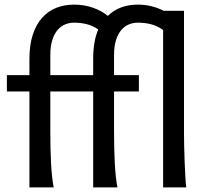

<svg xmlns="http://www.w3.org/2000/svg" viewBox="-20 -811 911 831"><path d="M383.3 -485.8V-556.6Q383.3 -632.8 405.3 -683.6Q380.9 -700.2 355.2 -706.5Q329.6 -712.9 300.3 -712.9Q281.2 -712.9 262.9 -705.8Q244.6 -698.7 230 -682.1Q215.3 -665.5 206.5 -638.4Q197.8 -611.3 197.8 -571.3V-485.8ZM776.4 -231.9Q776.4 -208.5 777.1 -176.8Q777.8 -145 779.1 -112.3Q780.3 -79.6 782 -49.8Q783.7 -20 786.1 0H686V-681.2Q660.6 -699.2 633.8 -706.1Q606.9 -712.9 576.2 -712.9Q557.1 -712.9 538.8 -705.8Q520.5 -698.7 505.9 -682.1Q491.2 -665.5 482.4 -638.4Q473.6 -611.3 473.6 -571.3V-485.8H581.1V-415H473.6V-241.7Q473.6 -206.1 474.4 -171.1Q475.1 -136.2 476.8 -104.5Q478.5 -72.8 481.4 -45.9Q484.4 -19 488.3 0H383.3V-415H197.8V-241.7Q197.8 -206.1 198.5 -171.1Q199.2 -136.2 200.9 -104.5Q202.6 -72.8 205.6 -45.9Q208.5 -19 212.4 0H107.4V-415H9.8V-485.8H107.4V-556.6Q107.4 -617.2 122.1 -661.4Q136.7 -705.6 162.6 -734.4Q188.5 -763.2 223.6 -777.1Q258.8 -791 300.3 -791Q343.3 -791 380.9 -778.1Q418.5 -765.1 446.8 -742.2Q472.2 -767.1 504.9 -779.1Q537.6 -791 576.2 -791Q607.9 -791 636 -783.9Q664.1 -776.9 688.5 -764.2H776.4Z"/></svg>

Font: Andika FrenchTight
Style: Regular
Weight: 400
Designer: Victor Gaultney, Annie Olsen, Julie Remington, Don Collingsworth, Eric Hays, Becca Hirsbrunner
Foundry: SIL International
Version: Version 5.000 ; Dig1 Dig4Opn Dig7 LnSpcTght